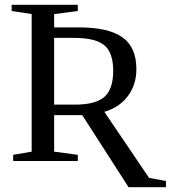

<svg xmlns="http://www.w3.org/2000/svg" viewBox="-20 -675 716 805"><path d="M454.6 -378.4Q454.6 -453.1 418.2 -484.6Q381.8 -516.1 290.5 -516.1H207V-236.3H293.5Q380.9 -236.3 417.7 -268.8Q454.6 -301.3 454.6 -378.4ZM311.5 -560.1Q434.6 -560.1 493.2 -518.6Q551.8 -477.1 551.8 -385.3Q551.8 -319.8 516.1 -272.2Q480.5 -224.6 417.5 -206.1L605 70.8L675.8 84V109.9H519L324.7 -192.4H207V-39.1L306.2 -25.9V0H35.2V-25.9L112.8 -39.1V-616.2L28.8 -628.9V-654.8H306.2V-628.9L207 -615.7V-560.1Z"/></svg>

Font: Liberation Serif
Style: Regular
Weight: 400
Designer: Steve Matteson
Foundry: Ascender Corporation
Version: Version 2.1.5